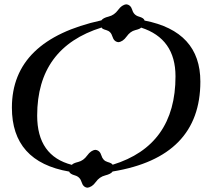

<svg xmlns="http://www.w3.org/2000/svg" viewBox="-20 -784 979 875"><path d="M307.6 -32.7Q312.5 -40 336.4 -45.9Q360.4 -51.8 377.4 -75.4Q394.5 -99.1 414.6 -101.1Q435.1 -99.1 442.1 -75.4Q449.2 -51.8 470 -45.9Q490.7 -40 493.2 -33.2Q779.8 -121.1 779.8 -436Q779.8 -607.9 623 -658.2Q619.1 -652.3 596.4 -646.7Q573.7 -641.1 556.9 -617.4Q540 -593.8 519.5 -591.8Q499.5 -593.8 492.4 -617.4Q485.4 -641.1 464.6 -646.7Q443.8 -652.3 443.4 -658.7Q149.4 -566.9 149.4 -257.3Q149.4 -73.2 307.6 -32.7ZM377.9 71.3Q358.9 69.3 351.8 45.7Q344.7 22 321.5 15.4Q298.3 8.8 295.4 -2Q34.2 -46.9 34.2 -293.5Q34.2 -602.1 442.4 -691.4Q449.2 -702.1 475.1 -708.5Q501 -714.8 518.1 -738.5Q535.2 -762.2 555.7 -764.2Q575.7 -762.2 582.8 -738.5Q589.8 -714.8 613.3 -708.3Q636.7 -701.7 638.7 -690.4Q893.1 -641.1 893.1 -412.1Q893.1 -67.9 493.2 -2.4Q485.8 8.8 459.5 15.4Q433.1 22 416.3 45.7Q399.4 69.3 377.9 71.3Z"/></svg>

Font: Kelvinch
Style: Italic
Weight: 400
Italic angle: -10°
Designer: Paul James Miller
Foundry: High-Logic / Made with FontCreator
Version: Version 3.40;July 22, 2017;FontCreator 11.0.0.2388 64-bit